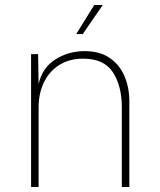

<svg xmlns="http://www.w3.org/2000/svg" viewBox="-20 -746 640 766"><path d="M104 0V-530H132L134 -411Q149 -476 201 -509Q253 -542 318 -542Q378 -542 417.5 -515Q457 -488 476.5 -442.5Q496 -397 496 -341V0H466V-317Q466 -403 430.5 -457.5Q395 -512 312 -512Q257 -512 217 -487Q177 -462 155.5 -418Q134 -374 134 -317V0ZM284 -610 356 -726H390L310 -610Z"/></svg>

Font: Geist Mono Thin
Style: Regular
Weight: 100
Monospace: yes
Designer: Basement.studio, Andrés Briganti, Mateo Zaragoza
Foundry: Basement.studio, Vercel, Andrés Briganti, Guido Ferreyra, Mateo Zaragoza
Version: Version 1.500; ttfautohint (v1.8.4.7-5d5b)